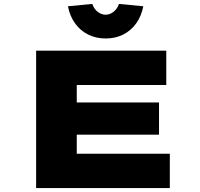

<svg xmlns="http://www.w3.org/2000/svg" viewBox="-20 -958 1017 978"><path d="M164 0V-700H827V-525H371V-175H845V0ZM277 -272V-436H790V-272ZM518 -762Q470 -762 430 -781.5Q390 -801 363 -838Q336 -875 326 -926L450 -938Q459 -912 478 -897.5Q497 -883 518 -883Q539 -883 558 -897.5Q577 -912 586 -938L710 -926Q700 -875 673 -838Q646 -801 606.5 -781.5Q567 -762 518 -762Z"/></svg>

Font: Lexend Zetta Black
Style: Regular
Weight: 900
Designer: Bonnie Shaver-Troup, Thomas Jockin
Foundry: Lexend
Version: Version 1.007